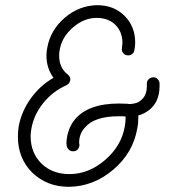

<svg xmlns="http://www.w3.org/2000/svg" viewBox="-20 -719 736 740"><path d="M595 -398V-388Q595 -327 556 -296Q538 -281 513 -274V-264Q513 -241 509 -224Q493 -130 416.5 -65Q340 0 245 1Q161 1 104 -54Q49 -109 49 -192Q49 -211 52 -232Q63 -290 98.5 -339.5Q134 -389 186 -419Q159 -457 159 -505Q159 -520 162 -534Q174 -603 229.5 -650.5Q285 -698 355 -699Q419 -699 460 -658Q501 -617 501 -555Q501 -541 498 -526Q497 -516 488.5 -510Q480 -504 470 -506Q460 -507 454 -515.5Q448 -524 450 -534Q452 -550 452 -555Q451 -597 425 -623Q399 -649 355 -650Q305 -651 261.5 -613.5Q218 -576 210 -526Q208 -519 208 -505Q208 -457 241 -432Q259 -417 245 -397L243 -396L242 -395L240 -393Q239 -392 237.5 -391Q236 -390 235 -390Q183 -367 146.5 -321.5Q110 -276 101 -223Q98 -208 98 -192Q99 -129 139.5 -89Q180 -49 245 -48Q320 -47 384 -101.5Q448 -156 461 -232Q464 -249 464 -264V-270Q455 -271 439 -271Q343 -271 307 -227Q285 -203 285 -169Q285 -165 286 -164V-163Q287 -153 281 -145Q275 -137 265 -136H261Q252 -136 245.5 -142Q239 -148 237 -157Q237 -162 236 -169Q239 -223 269 -259Q320 -320 439 -320Q444 -320 455.5 -319.5Q467 -319 473 -319Q474 -318 478 -318Q508 -318 525 -334Q546 -352 546 -388V-395Q545 -405 552 -412.5Q559 -420 569 -421Q579 -422 586.5 -415Q594 -408 595 -398Z"/></svg>

Font: Quicksand
Style: Italic
Weight: 400
Italic angle: -12°
Designer: Andrew Paglinawan
Foundry: Andrew Paglinawan
Version: 1.002